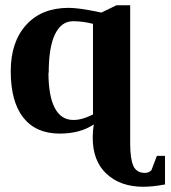

<svg xmlns="http://www.w3.org/2000/svg" viewBox="-20 -502 651 733"><path d="M166 -224 165 -225Q165 -136 189 -90Q213 -44 260 -44Q294 -44 335 -65V-411Q296 -421 259 -421Q214 -421 190 -371Q166 -322 166 -224ZM610 203 611 202Q564 211 527 211Q439 211 386 161Q334 112 334 24Q334 -3 338 -27Q286 8 208 8Q117 8 69 -53Q21 -114 21 -230Q21 -342 80 -407Q139 -472 242 -472Q277 -472 343 -459L367 -454L425 -482H477V46Q477 104 489 131Q501 158 533 158Q548 158 558 148L579 93H610Z"/></svg>

Font: Libra Serif Modern
Style: Bold
Weight: 700
Designer: Stefan Peev, Context Ltd
Foundry: Ascender Corporation
Version: Version 1.000